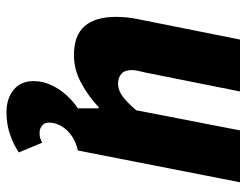

<svg xmlns="http://www.w3.org/2000/svg" viewBox="-104 -436 760 592"><g transform="rotate(90 276.0 -140.0)"><path d="M326 220Q284 220 257 198Q230 176 230 136Q230 108 242.5 81.5Q255 55 274.5 34Q294 13 314 0V-64H310Q279 -34 237 -11Q195 12 150 12Q89 12 60.5 -21Q32 -54 32 -118Q32 -135 34 -153.5Q36 -172 40 -190L102 -500H262L204 -210Q201 -197 198.5 -186Q196 -175 196 -166Q196 -145 207.5 -134.5Q219 -124 238 -124Q258 -124 277 -138Q296 -152 320 -180L382 -500H542L444 0Q404 9 381 34.5Q358 60 358 90Q358 103 367.5 110.5Q377 118 390 118Q401 118 407.5 115.5Q414 113 420 110L450 182Q426 198 395 209Q364 220 326 220Z"/></g></svg>

Font: Source Sans 3 Black
Style: Italic
Weight: 900
Italic angle: -11°
Designer: Paul D. Hunt
Foundry: Adobe
Version: Version 3.052;hotconv 1.1.0;makeotfexe 2.6.0